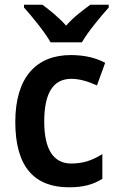

<svg xmlns="http://www.w3.org/2000/svg" viewBox="-20 -786 496 816"><path d="M195 -606H328C353 -650 408 -716 442 -754V-766H364C332 -742 294 -715 261 -677C229 -713 190 -744 160 -766H82V-754C117 -715 171 -649 195 -606ZM273 10C333 10 375 -1 415 -26V-131C375 -106 335 -91 283 -91C208 -91 168 -150 168 -269C168 -389 205 -451 283 -451C318 -451 354 -440 392 -423L427 -519C392 -538 344 -552 281 -552C134 -552 45 -457 45 -268C45 -77 126 10 273 10Z"/></svg>

Font: Noto Sans Gujarati UI SemiCondensed SemiBold
Style: Regular
Weight: 600
Width: 4
Designer: Jelle Bosma - Monotype Design Team, Universal Thirst
Foundry: Monotype Imaging Inc.
Version: Version 2.106